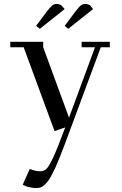

<svg xmlns="http://www.w3.org/2000/svg" viewBox="-20 -651 619 974"><path d="M32.2 -411.1V-439H199.2V-411.1L330.1 -54.2L461.9 -411.1H394V-439H537.1V-411.1H491.2L336.9 4.9Q318.8 53.7 307.4 84.2Q295.9 114.7 282.5 148.2Q269 181.6 260.3 200.7Q251.5 219.7 240.7 239.7Q230 259.8 221.9 269.8Q213.9 279.8 203.9 288.6Q193.8 297.4 184.1 300.3Q174.3 303.2 163.1 303.2Q145.5 303.2 117.2 295.9L95.2 286.1L130.9 206.1Q161.1 217.8 182.1 217.8Q202.6 217.8 215.3 206.1Q228 194.3 250 147.5Q272 100.6 311 -4.9L256.8 14.2L100.1 -411.1ZM163.1 -520 221.2 -597.2Q236.8 -617.2 245.8 -624Q254.9 -630.9 269 -630.9Q274.4 -630.9 280 -629.2Q285.6 -627.4 288.1 -626L291 -624L308.1 -605L182.1 -504.9ZM308.1 -520 366.2 -597.2Q382.3 -617.7 390.9 -624.3Q399.4 -630.9 413.1 -630.9Q418.5 -630.9 424.6 -629.2Q430.7 -627.4 433.6 -626L437 -624L452.1 -605L326.2 -504.9Z"/></svg>

Font: Dehuti Alt
Style: Bold
Weight: 700
Version: Version 1.2